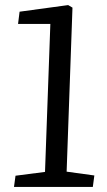

<svg xmlns="http://www.w3.org/2000/svg" viewBox="-20 -735 421 755"><path d="M178 -641H51L57 -689L248 -715L265 -705L242 -60L351 -45L345 0H35L41 -44L157 -59Z"/></svg>

Font: Literata 18pt
Style: Italic
Weight: 400
Italic angle: -2°
Designer: Latin by Veronika Burian and Jose Scaglione. Greek by Irene Vlachou. Cyrillic by Vera Evstafieva
Foundry: TypeTogether
Version: Version 3.103;gftools[0.9.29]